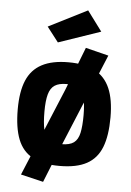

<svg xmlns="http://www.w3.org/2000/svg" viewBox="-59 -826 660 967"><g transform="rotate(5 271.0 -342.0)"><path d="M274 -96 164 -108 352 -593 468 -564ZM196 98 82 71 280 -405 392 -389ZM209 -608 151 -683 347 -782 422 -681ZM271 11Q186 11 134.5 -17Q83 -45 60 -103.5Q37 -162 37 -255Q37 -345 61 -401.5Q85 -458 137 -485.5Q189 -513 271 -513Q354 -513 405.5 -485.5Q457 -458 481.5 -401.5Q506 -345 506 -255Q506 -162 483 -103.5Q460 -45 408.5 -17Q357 11 271 11ZM271 -99Q313 -99 334 -114.5Q355 -130 362.5 -164.5Q370 -199 370 -255Q370 -310 361 -342.5Q352 -375 331 -389Q310 -403 271 -403Q233 -403 211.5 -389Q190 -375 181 -342.5Q172 -310 172 -255Q172 -199 179.5 -164.5Q187 -130 208 -114.5Q229 -99 271 -99Z"/></g></svg>

Font: Cairo Play
Style: Bold
Weight: 700
Version: Version 3.119